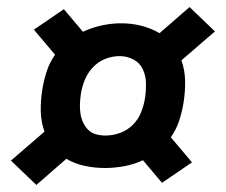

<svg xmlns="http://www.w3.org/2000/svg" viewBox="-20 -612 640 544"><path d="M83 -88 11 -157 106 -239Q96 -267 95.5 -297.5Q95 -328 100 -359Q104 -384 112 -409Q120 -434 136 -457L76 -528L161 -586L215 -522Q241 -534 268.5 -540Q296 -546 323 -546Q353 -546 380.5 -539Q408 -532 432 -518L517 -592L589 -523L494 -441Q504 -413 504.5 -382.5Q505 -352 500 -321Q496 -296 488 -271Q480 -246 464 -223L524 -152L439 -94L385 -158Q359 -146 331.5 -141Q304 -136 277 -136Q248 -136 220 -142Q192 -148 168 -162ZM279 -228Q300 -228 320.5 -235.5Q341 -243 356.5 -258.5Q372 -274 380 -294.5Q388 -315 391 -335Q394 -356 393.5 -377Q393 -398 384.5 -416Q376 -434 358 -443.5Q340 -453 319 -453Q298 -453 278 -445Q258 -437 243 -421Q228 -405 220 -385Q212 -365 209 -345Q207 -331 206.5 -317Q206 -303 208 -290Q210 -277 215.5 -265Q221 -253 230 -244Q239 -235 252 -231.5Q265 -228 279 -228Z"/></svg>

Font: Iosevka Slab Heavy Extended
Style: Italic
Weight: 900
Width: 7
Italic angle: -9°
Monospace: yes
Designer: Belleve Invis
Foundry: Belleve Invis
Version: Version 11.1.0; ttfautohint (v1.8.3)